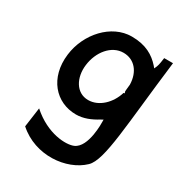

<svg xmlns="http://www.w3.org/2000/svg" viewBox="-175 -605 918 981"><g transform="rotate(30 284.0 -114.0)"><path d="M425 -214C405 -147 350 -92 286 -92C215 -92 177 -163 187 -241C197 -323 252 -392 323 -392C388 -392 430 -341 432 -268V-267C431 -258 430 -248 429 -237C428 -229 427 -222 432 -216ZM454 189C514 132 520 -83 568 -472H516C514 -458 511 -431 505 -417L498 -401L488 -413C452 -453 403 -485 318 -485C199 -485 96 -372 80 -241C62 -95 150 3 269 3C313 3 353 -14 392 -38L405 -45V-30C405 -30 410 117 342 146C303 163 193 161 91 70L75 185C191 289 368 272 454 189Z"/></g></svg>

Font: Bluebird
Style: LiNrwObl
Weight: 300
Designer: Jasper
Foundry: Cannot Into Space Fonts
Version: Version 0.98